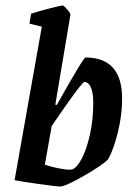

<svg xmlns="http://www.w3.org/2000/svg" viewBox="-20 -669 490 698"><path d="M424 -310Q424 -251 408.5 -188Q393 -125 373 -90Q352 -68 284.5 -29.5Q217 9 199 9Q186 9 121.5 0Q57 -9 33 -14L132 -572L87 -583L93 -619Q116 -627 158.5 -638Q201 -649 208 -649Q212 -649 224.5 -634.5Q237 -620 236 -615L181 -288H187L210 -329Q237 -377 262 -418.5Q287 -460 291 -460Q424 -460 424 -310ZM319 -296Q319 -333 310 -352Q301 -371 287 -371Q277 -371 168 -211L143 -70Q168 -62 193.5 -57Q219 -52 234 -52L242 -53Q259 -58 277 -92Q295 -126 307 -180Q319 -234 319 -296Z"/></svg>

Font: Grenze Medium
Style: Italic
Weight: 500
Italic angle: -10°
Designer: Renata Polastri
Foundry: Omnibus-Type
Version: Version 1.002; ttfautohint (v1.8)